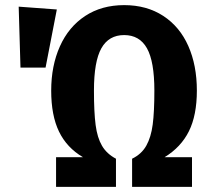

<svg xmlns="http://www.w3.org/2000/svg" viewBox="-20 -730 815 750"><path d="M749 -376Q749 -280 718 -217.5Q687 -155 623 -116H730V0H496V-110Q533 -128 551.5 -161Q570 -194 576.5 -243.5Q583 -293 583 -376Q583 -490 554 -541.5Q525 -593 465 -593Q405 -593 376 -541.5Q347 -490 347 -376Q347 -292 353.5 -242Q360 -192 378.5 -160.5Q397 -129 433 -110V0H199V-116H304Q241 -153 210.5 -216Q180 -279 180 -376Q180 -473 214 -549Q248 -625 312.5 -667.5Q377 -710 465 -710Q553 -710 617.5 -668Q682 -626 715.5 -550.5Q749 -475 749 -376ZM202 -693 158 -466H60L53 -704Z"/></svg>

Font: Fira Sans Condensed
Style: Bold
Weight: 700
Width: 3
Designer: bBox Type GmbH & Carrois Corporate GbR & Edenspiekermann AG
Foundry: bBox Type GmbH & Carrois Corporate GbR & Edenspiekermann AG
Version: Version 4.301